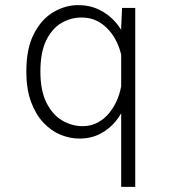

<svg xmlns="http://www.w3.org/2000/svg" viewBox="-20 -531 690 751"><path d="M509 200H454V-424.5L457.5 -500H509ZM290.5 11Q253 11 216.2 -4.2Q179.5 -19.5 149.5 -51.5Q119.5 -83.5 101.2 -133.2Q83 -183 83 -251Q83 -342 113 -399.5Q143 -457 189.5 -484Q236 -511 285.5 -511Q331 -511 367.5 -493.2Q404 -475.5 430 -446.5Q456 -417.5 469.8 -382.5Q483.5 -347.5 483.5 -312.5L456.5 -304.5Q451.5 -333.5 439 -361.5Q426.5 -389.5 406.5 -412.5Q386.5 -435.5 359.8 -449Q333 -462.5 299 -462.5Q257 -462.5 220.2 -441Q183.5 -419.5 160.8 -373.2Q138 -327 138 -251Q138 -176.5 161.8 -129.2Q185.5 -82 223.2 -59.8Q261 -37.5 303 -37.5Q336.5 -37.5 363.2 -52.2Q390 -67 409.2 -91.5Q428.5 -116 440.5 -146.2Q452.5 -176.5 456 -207.5L484 -199Q484 -162.5 471 -125.2Q458 -88 433 -57.2Q408 -26.5 372.2 -7.8Q336.5 11 290.5 11Z"/></svg>

Font: Trispace Thin ExtraLight
Style: Regular
Weight: 250
Version: Version 1.210